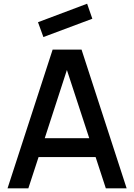

<svg xmlns="http://www.w3.org/2000/svg" viewBox="-20 -1018 725 1038"><path d="M479.2 -916.7 451 -997.9 185.4 -897.9 214.6 -817.7ZM552.1 0H664.6L420.8 -750H264.6L20.8 0H133.3L188.5 -168.8H496.9ZM221.9 -270.8 341.7 -639.6 462.5 -270.8Z"/></svg>

Font: Manrope Semibold
Style: Regular
Weight: 600
Width: 4
Designer: Michael Sharanda
Foundry: Michael Sharanda
Version: Version 2.000;PS 002.000;hotconv 1.0.88;makeotf.lib2.5.64775